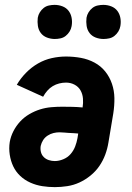

<svg xmlns="http://www.w3.org/2000/svg" viewBox="-20 -760 540 788"><path d="M205 8Q179 8 153.5 4Q128 0 104.5 -10.5Q81 -21 63 -38Q45 -55 34.5 -77Q24 -99 20 -125Q16 -151 20 -177Q24 -200 35 -221.5Q46 -243 62.5 -261Q79 -279 100.5 -291.5Q122 -304 144.5 -311Q167 -318 190 -320Q213 -322 235 -322Q256 -322 277 -321.5Q298 -321 319 -319Q322 -337 320.5 -355.5Q319 -374 310.5 -389Q302 -404 286 -412.5Q270 -421 251 -421Q237 -421 223 -417.5Q209 -414 196.5 -406.5Q184 -399 174 -387.5Q164 -376 157 -363L49 -412Q64 -438 86.5 -461Q109 -484 136 -499.5Q163 -515 192.5 -521.5Q222 -528 251 -528Q282 -528 312 -522.5Q342 -517 368 -503Q394 -489 412 -466.5Q430 -444 439.5 -416Q449 -388 449.5 -357.5Q450 -327 445 -295L425 -175Q421 -150 412 -125.5Q403 -101 388 -79Q373 -57 351.5 -39.5Q330 -22 306 -11Q282 0 256 4Q230 8 205 8ZM205 -99Q222 -99 240 -106.5Q258 -114 270 -128Q282 -142 288.5 -159Q295 -176 298 -193L301 -212Q291 -213 281.5 -213.5Q272 -214 262 -214.5Q252 -215 243 -216Q234 -217 224 -217Q212 -217 199.5 -214Q187 -211 175.5 -203.5Q164 -196 157 -185Q150 -174 147 -161Q145 -148 148 -136Q151 -124 159.5 -115.5Q168 -107 180 -103Q192 -99 205 -99ZM405 -600Q388 -600 372.5 -606Q357 -612 347.5 -624.5Q338 -637 335.5 -653.5Q333 -670 335 -687Q337 -699 343.5 -709.5Q350 -720 359.5 -727.5Q369 -735 381 -737.5Q393 -740 404 -740Q421 -740 436.5 -734Q452 -728 461.5 -715.5Q471 -703 474 -686.5Q477 -670 474 -653Q472 -641 465.5 -630.5Q459 -620 449.5 -612.5Q440 -605 428 -602.5Q416 -600 405 -600ZM205 -600Q188 -600 172.5 -606Q157 -612 147.5 -624.5Q138 -637 135.5 -653.5Q133 -670 135 -687Q137 -699 143.5 -709.5Q150 -720 159.5 -727.5Q169 -735 181 -737.5Q193 -740 204 -740Q221 -740 236.5 -734Q252 -728 261.5 -715.5Q271 -703 274 -686.5Q277 -670 274 -653Q272 -641 265.5 -630.5Q259 -620 249.5 -612.5Q240 -605 228 -602.5Q216 -600 205 -600Z"/></svg>

Font: Iosevka SS18 Heavy
Style: Italic
Weight: 900
Italic angle: -9°
Monospace: yes
Designer: Belleve Invis
Foundry: Belleve Invis
Version: Version 25.1.1; ttfautohint (v1.8.4)